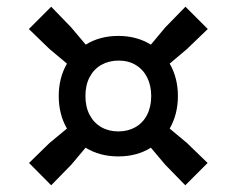

<svg xmlns="http://www.w3.org/2000/svg" viewBox="-20 -656 705 572"><path d="M537 -230 598.5 -170.5 532 -104 472 -165.5 429.5 -216Q388 -190 332.5 -190Q277 -190 235 -216L192.5 -165.5L132.5 -104L66.5 -170.5L127.5 -230L179.5 -273Q155 -315 155 -370Q155 -424 179.5 -466.5L127.5 -510L66 -569.5L132.5 -636L192 -574.5L235.5 -523Q277 -549 332.5 -549Q387.5 -549 429.5 -523L472.5 -574.5L532.5 -636L599 -569.5L537 -510L485.5 -466.5Q510 -424 510 -370Q510 -315.5 485.5 -273ZM332.5 -264.5Q361 -264.5 383.2 -277Q405.5 -289.5 418 -313.5Q430.5 -337.5 430.5 -370Q430.5 -400.5 418.8 -424.5Q407 -448.5 385 -462Q363 -475.5 333.5 -475.5Q304.5 -475.5 282 -462.8Q259.5 -450 247 -426.2Q234.5 -402.5 234.5 -370Q234.5 -337.5 247 -313.8Q259.5 -290 281.8 -277.2Q304 -264.5 332.5 -264.5Z"/></svg>

Font: Encode Sans Expanded SemiBold
Style: Regular
Weight: 600
Width: 7
Designer: Multiple Designers
Foundry: Impallari Type
Version: Version 2.000